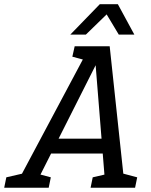

<svg xmlns="http://www.w3.org/2000/svg" viewBox="-73 -885 710 905"><path d="M-4.7 0 350.7 -667H444L515.3 0H424.2L373.2 -634.5H406.5L86.5 0ZM133.2 -161.3 148.3 -231.3H460.3L445.2 -161.3ZM-53.2 0 -43.2 -49.2 47 -70 26.8 0ZM76.5 0 85.2 -70.8 166.5 -49.2 156.5 0ZM354 0 364 -49.2 454.2 -70 434 0ZM483.7 0 492.3 -70.8 573.7 -49.2 563.7 0ZM279 -667H359L348.5 -596.2L268 -617.8ZM400.8 -865.3H482.5L560.2 -722H486.8ZM479.2 -865.3 331.8 -722H258.5L397.5 -865.3Z"/></svg>

Font: Epunda Slab Light
Style: Italic
Weight: 300
Italic angle: -12°
Designer: Simon Atzbach
Foundry: typofactur
Version: Version 1.102